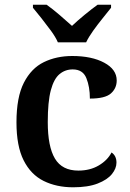

<svg xmlns="http://www.w3.org/2000/svg" viewBox="-20 -786 554 816"><path d="M291 10Q220 10 165.5 -17Q111 -44 80.5 -104.5Q50 -165 50 -266Q50 -373 81.5 -434.5Q113 -496 166.5 -522Q220 -548 287 -548Q370 -548 423 -519.5Q476 -491 476 -444Q476 -411 451.5 -389Q427 -367 362 -367Q362 -417 347 -454Q332 -491 289 -491Q257 -491 233 -471Q209 -451 196 -402.5Q183 -354 183 -267Q183 -163 213.5 -112Q244 -61 313 -61Q363 -61 400 -83Q437 -105 454 -138Q475 -124 475 -95Q475 -70 455.5 -46Q436 -22 395 -6Q354 10 291 10ZM226 -606Q216 -629 196.5 -655.5Q177 -682 156.5 -708Q136 -734 120 -753V-766H178Q202 -749 232.5 -723Q263 -697 286 -676Q308 -697 339.5 -723Q371 -749 395 -766H452V-753Q437 -734 416 -708Q395 -682 376 -655.5Q357 -629 346 -606Z"/></svg>

Font: Noto Serif Telugu SemiBold
Style: Regular
Weight: 600
Designer: Jelle Bosma - Monotype Design Team
Foundry: Monotype Imaging Inc.
Version: Version 2.005; ttfautohint (v1.8.4.7-5d5b)